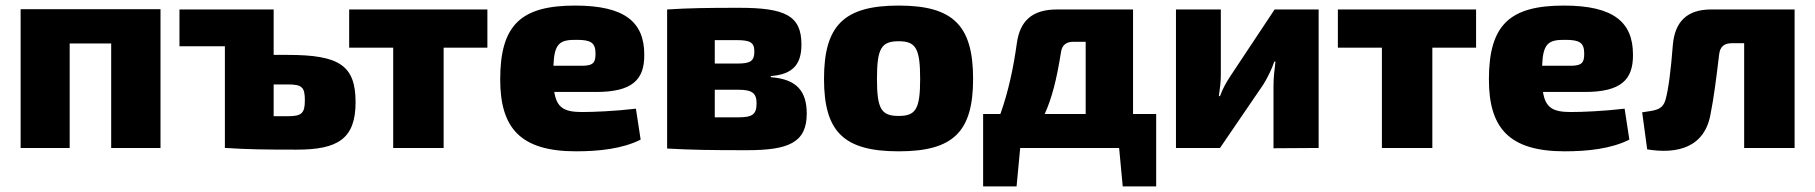

<svg xmlns="http://www.w3.org/2000/svg" viewBox="-20 -531 6514 689"><path d="M556 -498H54V0H230V-375H379V0H556Z M1013 -334H962V-497H624V-365H787V0H791C866 5 929 6 1045 6C1191 6 1256 -32 1256 -164C1256 -296 1198 -334 1013 -334ZM1013 -114H962V-228H1013C1064 -228 1074 -218 1074 -171C1074 -124 1062 -114 1013 -114Z M1729 -497H1233V-360H1391V0H1572V-360H1729Z M2068 -129C2004 -129 1978 -145 1969 -201H2119C2248 -201 2293 -244 2292 -335C2292 -451 2223 -511 2044 -511C1850 -511 1775 -442 1775 -246C1775 -71 1848 12 2047 12C2129 12 2214 3 2279 -30L2262 -141C2185 -132 2110 -129 2068 -129ZM2050 -388C2100 -388 2117 -378 2117 -339C2117 -308 2111 -295 2068 -295H1966C1969 -375 1988 -389 2050 -388Z M2746 -254V-258C2825 -264 2856 -300 2856 -371C2856 -475 2798 -503 2632 -503C2518 -503 2451 -502 2374 -497V2C2459 7 2533 8 2661 8C2809 8 2875 -19 2875 -123C2875 -202 2841 -247 2746 -254ZM2687 -346C2687 -313 2674 -303 2628 -303H2545V-387H2623C2672 -387 2687 -379 2687 -346ZM2630 -110H2545V-209H2628C2678 -209 2695 -198 2695 -160C2695 -119 2678 -110 2630 -110Z M3205 -511C3009 -511 2937 -440 2937 -248C2937 -57 3009 12 3205 12C3400 12 3472 -57 3472 -248C3472 -440 3400 -511 3205 -511ZM3205 -383C3266 -383 3282 -358 3282 -248C3282 -139 3266 -115 3205 -115C3143 -115 3127 -139 3127 -248C3127 -358 3143 -383 3205 -383Z M4046 -122V-497H3773C3684 -497 3640 -456 3629 -376C3617 -290 3600 -207 3570 -122H3508V138H3628L3641 0H3996L4009 138H4129V-122ZM3729 -122C3755 -179 3772 -247 3787 -341C3790 -369 3806 -381 3831 -381H3876V-122Z M4712 -497H4554L4396 -259C4381 -236 4368 -214 4358 -186H4354C4358 -215 4361 -237 4361 -263V-497H4200V0H4358L4513 -227C4527 -249 4544 -283 4553 -310H4557C4553 -277 4550 -251 4550 -222V1L4712 0Z M5277 -497H4781V-360H4939V0H5120V-360H5277Z M5616 -129C5552 -129 5526 -145 5517 -201H5667C5796 -201 5841 -244 5840 -335C5840 -451 5771 -511 5592 -511C5398 -511 5323 -442 5323 -246C5323 -71 5396 12 5595 12C5677 12 5762 3 5827 -30L5810 -141C5733 -132 5658 -129 5616 -129ZM5598 -388C5648 -388 5665 -378 5665 -339C5665 -308 5659 -295 5616 -295H5514C5517 -375 5536 -389 5598 -388Z M6420 -497H6120C6034 -497 5990 -453 5983 -369C5976 -278 5967 -209 5957 -174C5946 -134 5917 -135 5873 -128L5891 5C6000 23 6099 -2 6119 -125C6129 -173 6140 -257 6149 -334C6152 -363 6166 -376 6196 -376H6239V0H6420Z"/></svg>

Font: Exo 2 Extra Bold
Style: Regular
Weight: 800
Designer: Natanael Gama
Version: Version 1.001;PS 001.001;hotconv 1.0.88;makeotf.lib2.5.64775